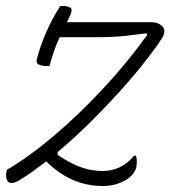

<svg xmlns="http://www.w3.org/2000/svg" viewBox="-22 -600 592 640"><path d="M179 -580H189Q201 -580 210.5 -575.5Q220 -571 215 -557Q214 -553 210 -545Q206 -537 201 -526H485Q502 -526 515.5 -515.5Q529 -505 525 -489L524 -485Q522 -477 502.5 -449.5Q483 -422 450 -380.5Q417 -339 373 -290.5Q329 -242 277.5 -191Q226 -140 170 -93V-84Q211 -56 246.5 -43Q282 -30 319 -30Q383 -30 425 -81H431Q436 -67 433 -47Q430 -25 408 -7Q371 20 320 20Q215 20 132 -62Q111 -46 89.5 -30.5Q68 -15 47 -2Q29 10 15 10Q5 10 0.5 -2Q-4 -14 0 -30L1 -34Q76 -78 159 -148.5Q242 -219 322.5 -305.5Q403 -392 469 -484L466 -489Q429 -484 401.5 -481Q374 -478 349 -477Q324 -476 293 -476H177Q167 -455 158.5 -431Q150 -407 143 -380H133Q117 -380 107 -385Q97 -390 101 -403Q112 -447 132.5 -493.5Q153 -540 179 -580Z"/></svg>

Font: Recursive Sn Csl St Lt
Style: Italic
Weight: 300
Italic angle: -15°
Version: Version 1.079;hotconv 1.0.112;makeotfexe 2.5.65598; ttfautoh